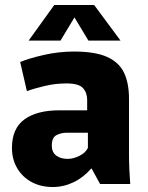

<svg xmlns="http://www.w3.org/2000/svg" viewBox="-20 -739 594 771"><path d="M192 12Q143 12 106 -8.5Q69 -29 48.5 -64.5Q28 -100 28 -145Q28 -223 78 -259.5Q128 -296 218 -296H330V-338Q330 -367 313 -385.5Q296 -404 247 -404Q203 -404 160.5 -394Q118 -384 88 -373L61 -490Q97 -505 156.5 -518.5Q216 -532 277 -532Q363 -532 411 -510Q459 -488 478.5 -446Q498 -404 498 -343V-122Q498 -90 499.5 -56.5Q501 -23 503 0H382L348 -62H346Q315 -26 275 -7Q235 12 192 12ZM252 -101Q274 -101 298.5 -113Q323 -125 333 -145V-206H247Q226 -206 207 -196.5Q188 -187 188 -154Q188 -128 205.5 -114.5Q223 -101 252 -101ZM95 -576 198 -719H358L464 -576H335L279 -669L223 -576Z"/></svg>

Font: Murecho
Style: Bold
Weight: 700
Designer: Neil Summerour
Foundry: Positype
Version: Version 1.010; ttfautohint (v1.8.3)